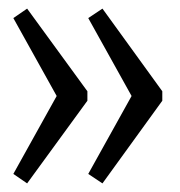

<svg xmlns="http://www.w3.org/2000/svg" viewBox="-20 -543 418 446"><path d="M218 -117 185 -139 299 -344V-296L185 -501L218 -523L357 -331V-309ZM43 -117 11 -139 125 -344V-296L11 -501L43 -523L183 -331V-309Z"/></svg>

Font: Pathway Extreme SemiCondensed Light
Style: Regular
Weight: 300
Width: 4
Version: Version 1.001;gftools[0.9.26]